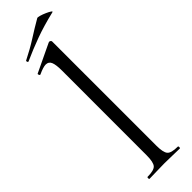

<svg xmlns="http://www.w3.org/2000/svg" viewBox="-285 -831 829 829"><g transform="rotate(-45 129.0 -417.0)"><path d="M39.8 0Q37 0 37 -6Q37 -12 39.8 -12Q78.8 -12 90.7 -25.3Q102.6 -38.6 102.6 -81L102.8 -597.8Q102.8 -633.4 96 -649.7Q89.2 -666 71.4 -666Q56 -666 25.4 -651.8Q21.6 -650 19 -656Q16.4 -662 20 -663L147.8 -724Q149.8 -725 152.6 -725Q155.2 -725 158.4 -722.5Q161.6 -720 161.6 -716.8V-81Q161.6 -39.4 173 -25.7Q184.4 -12 224.2 -12Q227.4 -12 227.4 -6Q227.4 0 224.2 0Q206.8 0 182.7 -1Q158.6 -2 132 -2Q106.2 -2 81.8 -1Q57.4 0 39.8 0ZM29.2 -728Q25.2 -726 23.2 -731.5Q21.2 -737 24.2 -738Q71.4 -761.6 109.8 -786.2Q148.2 -810.8 187 -833.2Q190.2 -835.6 202.9 -831.9Q215.6 -828.2 229.1 -822.2Q242.6 -816.2 249.9 -811.2Q257.2 -806.2 251.2 -805Q184.2 -789 132.2 -770Q80.2 -751 29.2 -728Z"/></g></svg>

Font: Cormorant Infant Light
Style: Regular
Weight: 300
Designer: Christian Thalmann (Catharsis Fonts)
Foundry: Catharsis Fonts
Version: Version 4.001